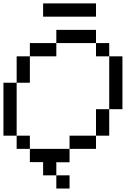

<svg xmlns="http://www.w3.org/2000/svg" viewBox="-20 -943 809 1117"><path d="M230.8 -846.2V-923.1H538.5V-846.2ZM307.7 0V-76.9H384.6V0ZM307.7 76.9H230.8V0H307.7ZM307.7 153.8V76.9H384.6V153.8ZM153.8 0V-76.9H384.6V1.2ZM76.9 -76.9V-153.8H153.8V-76.9ZM384.6 -76.9V-153.8H538.5V-76.9ZM538.5 -153.8V-307.7H615.4V-153.8ZM0 -153.8V-461.5H76.9V-153.8ZM76.9 -461.5V-615.4H153.8V-461.5ZM615.4 -307.7V-615.4H692.3V-307.7ZM153.8 -615.4V-692.3H307.7V-615.4ZM538.5 -615.4V-692.3H615.4V-615.4ZM307.7 -692.3V-769.2H538.5V-692.3Z"/></svg>

Font: Mintsoda - Lime Green 13x16
Style: Regular
Weight: 400
Designer: Mintsoda-15
Version: Version 1.0